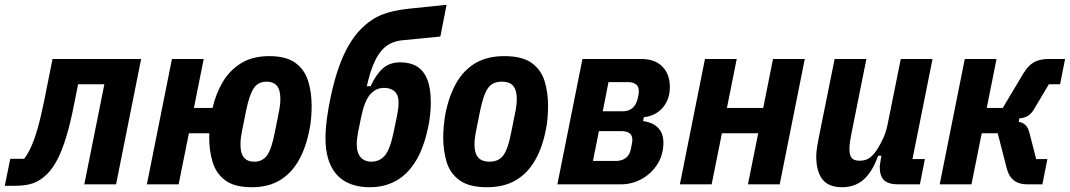

<svg xmlns="http://www.w3.org/2000/svg" viewBox="-58 -772 4480 804"><path d="M-38 6 -15 -107H43Q58 -126 72 -156.5Q86 -187 99.5 -234Q113 -281 127 -350L162 -525H533L428 0H295L379 -419H269L254 -344Q237 -256 219 -197.5Q201 -139 181.5 -102.5Q162 -66 140 -44Q112 -16 81.5 -5Q51 6 6 6Z M996 12Q925 12 886.5 -16Q848 -44 833 -91.5Q818 -139 818 -197Q818 -220 819.5 -236Q821 -252 823 -270L861 -214H733L690 0H557L662 -525H795L754 -320H832Q846 -380 875 -429Q904 -478 952 -507.5Q1000 -537 1069 -537Q1140 -537 1178.5 -509Q1217 -481 1232 -434Q1247 -387 1247 -328Q1247 -306 1245 -279.5Q1243 -253 1238 -230Q1224 -156 1193.5 -101.5Q1163 -47 1114.5 -17.5Q1066 12 996 12ZM1007 -95Q1042 -95 1061 -122.5Q1080 -150 1093 -219L1111 -309Q1113 -320 1114.5 -332Q1116 -344 1116 -357Q1116 -382 1110 -398Q1104 -414 1091 -422Q1078 -430 1058 -430Q1023 -430 1004.5 -402.5Q986 -375 972 -306L954 -216Q952 -205 950.5 -193Q949 -181 949 -168Q949 -143 955 -127Q961 -111 974 -103Q987 -95 1007 -95Z M1491 12Q1431 12 1389.5 -11Q1348 -34 1326.5 -80Q1305 -126 1305 -194Q1305 -230 1310.5 -272.5Q1316 -315 1328 -372Q1342 -437 1360.5 -489.5Q1379 -542 1402.5 -582.5Q1426 -623 1454 -651Q1495 -692 1540 -710Q1585 -728 1649 -735L1812 -752L1786 -619L1623 -603Q1598 -600 1576.5 -589.5Q1555 -579 1537 -557Q1519 -535 1504.5 -499.5Q1490 -464 1478 -411H1494Q1517 -461 1545.5 -486Q1574 -511 1619 -511Q1659 -511 1687.5 -494Q1716 -477 1731 -440Q1746 -403 1746 -344Q1746 -319 1743 -290.5Q1740 -262 1735 -240Q1717 -153 1683 -97.5Q1649 -42 1600.5 -15Q1552 12 1491 12ZM1496 -95Q1531 -95 1553 -120Q1575 -145 1590 -217L1603 -280Q1607 -299 1609 -314Q1611 -329 1611 -344Q1611 -373 1595 -388.5Q1579 -404 1550 -404Q1516 -404 1492 -376.5Q1468 -349 1454 -280L1441 -216Q1439 -205 1437.5 -193Q1436 -181 1436 -168Q1436 -143 1443.5 -127Q1451 -111 1465 -103Q1479 -95 1496 -95Z M1981 12Q1908 12 1868 -16Q1828 -44 1813 -91.5Q1798 -139 1798 -197Q1798 -220 1800.5 -246Q1803 -272 1807 -295Q1822 -370 1852.5 -424Q1883 -478 1932.5 -507.5Q1982 -537 2054 -537Q2128 -537 2167.5 -509Q2207 -481 2222 -434Q2237 -387 2237 -328Q2237 -306 2235 -279.5Q2233 -253 2228 -230Q2214 -156 2183 -101.5Q2152 -47 2102.5 -17.5Q2053 12 1981 12ZM1992 -95Q2031 -95 2050.5 -122.5Q2070 -150 2083 -219L2101 -309Q2103 -320 2104.5 -332Q2106 -344 2106 -357Q2106 -382 2099.5 -398Q2093 -414 2079.5 -422Q2066 -430 2043 -430Q2004 -430 1985 -402.5Q1966 -375 1952 -306L1934 -216Q1932 -205 1930.5 -193Q1929 -181 1929 -168Q1929 -143 1935.5 -127Q1942 -111 1956 -103Q1970 -95 1992 -95Z M2276 0 2381 -525H2627Q2685 -525 2716 -493Q2747 -461 2747 -408Q2747 -356 2717.5 -321.5Q2688 -287 2638 -281L2635 -265Q2677 -259 2698.5 -236Q2720 -213 2720 -175Q2720 -125 2695.5 -85.5Q2671 -46 2630 -23Q2589 0 2541 0ZM2425 -98H2520Q2546 -98 2562.5 -110.5Q2579 -123 2584 -149Q2586 -160 2588 -169.5Q2590 -179 2590 -186Q2590 -206 2577.5 -214.5Q2565 -223 2544 -223H2450ZM2466 -306H2549Q2575 -306 2590.5 -319.5Q2606 -333 2612 -358Q2614 -365 2615.5 -373.5Q2617 -382 2617 -392Q2617 -410 2605 -419Q2593 -428 2573 -428H2490Z M2789 0 2894 -525H3027L2986 -320H3138L3179 -525H3312L3207 0H3074L3117 -214H2965L2922 0Z M3437 -525H3570L3507 -211Q3504 -195 3501.5 -179Q3499 -163 3499 -148Q3499 -122 3508.5 -110.5Q3518 -99 3542 -99Q3567 -99 3583.5 -111Q3600 -123 3615 -146Q3629 -168 3641 -194.5Q3653 -221 3659 -252L3714 -525H3847L3763 -106H3815L3794 0H3704Q3663 0 3644.5 -17Q3626 -34 3626 -72Q3626 -79 3627.5 -87Q3629 -95 3630 -103L3633 -120H3619Q3597 -56 3560.5 -22Q3524 12 3468 12Q3412 12 3386 -21Q3360 -54 3360 -118Q3360 -135 3364 -159Q3368 -183 3371 -198Z M3877 0 3982 -525H4115L4074 -320H4141L4227 -464Q4247 -497 4271 -511Q4295 -525 4334 -525H4402L4381 -419H4334L4271 -313Q4259 -294 4245 -286Q4231 -278 4210 -276L4208 -262Q4225 -259 4236 -248.5Q4247 -238 4253 -215L4281 -106H4328L4307 0H4244Q4210 0 4188.5 -16Q4167 -32 4158 -66L4120 -214H4053L4010 0Z"/></svg>

Font: IBM Plex Sans Condensed
Style: Bold Italic
Weight: 700
Width: 3
Italic angle: -11.31°
Designer: Mike Abbink, Paul van der Laan, Pieter van Rosmalen
Foundry: Bold Monday
Version: Version 3.201